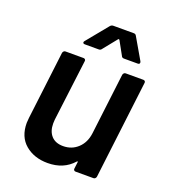

<svg xmlns="http://www.w3.org/2000/svg" viewBox="-131 -794 788 896"><g transform="rotate(20 263.5 -346.5)"><path d="M408 -511H496Q501 -511 504 -507.5Q507 -504 506 -499L447 -12Q446 -7 442.5 -3.5Q439 0 434 0H345Q340 0 337 -3.5Q334 -7 335 -12L339 -44Q340 -47 338 -48Q336 -49 334 -46Q287 7 208 7Q141 7 97 -30Q53 -67 53 -136Q53 -144 55 -162L96 -499Q97 -504 100.5 -507.5Q104 -511 109 -511H199Q204 -511 207 -507.5Q210 -504 209 -499L171 -195Q170 -189 170 -176Q170 -137 190.5 -114.5Q211 -92 249 -92Q292 -92 322 -120Q352 -148 358 -195L395 -499Q396 -504 399.5 -507.5Q403 -511 408 -511ZM173 -580Q173 -584 177 -588L263 -693Q269 -700 278 -700H380Q388 -700 392 -693L453 -588Q455 -584 455 -581Q455 -573 445 -573H377Q367 -573 364 -581L327 -648Q325 -650 323 -650Q321 -650 320 -648L266 -581Q261 -573 252 -573H183Q173 -573 173 -580Z"/></g></svg>

Font: Barlow SemiBold
Style: Italic
Weight: 600
Italic angle: -7°
Designer: Jeremy Tribby
Foundry: Tribby Type
Version: Version 1.408